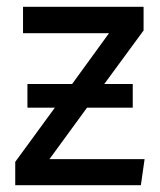

<svg xmlns="http://www.w3.org/2000/svg" viewBox="-20 -547 472 567"><path d="M407 -77 396 0H25V-69L142 -229H61V-299H193L302 -449H48V-527H404V-457L288 -299H372V-229H237L126 -77Z"/></svg>

Font: FiraGO
Style: Regular
Weight: 400
Designer: bBox Type
Foundry: bBox Type GmbH
Version: Version 1.001;April 20, 2020;FontCreator 12.0.0.2555 64-bit